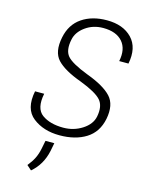

<svg xmlns="http://www.w3.org/2000/svg" viewBox="-141 -802 846 1138"><g transform="rotate(15 282.0 -233.0)"><path d="M460.9 -154.8Q474.1 -221.7 443.1 -256.8Q412.1 -292 313 -330.1Q207.5 -368.2 163.8 -415Q120.1 -461.9 139.2 -554.7Q155.8 -636.7 217.8 -679Q279.8 -721.2 370.6 -721.2Q470.2 -721.2 524.7 -664.6Q579.1 -607.9 559.1 -506.3H502.4Q518.1 -583 479.7 -627.2Q441.4 -671.4 360.8 -671.4Q299.3 -671.4 252.2 -637.5Q205.1 -603.5 195.8 -555.7Q181.6 -487.8 210.4 -453.9Q239.3 -419.9 340.8 -380.9Q446.8 -341.8 491.2 -293.9Q535.6 -246.1 518.1 -155.8Q501 -71.3 435.8 -30.5Q370.6 10.3 273.4 10.3Q174.8 10.3 109.6 -40.8Q44.4 -91.8 66.9 -204.1H123Q104 -109.9 152.8 -74.5Q201.7 -39.1 283.2 -39.1Q347.2 -39.1 399.2 -72.5Q451.2 -106 460.9 -154.8ZM247.1 113.8Q237.8 157.2 217.3 192.6Q196.8 228 165 254.9L136.2 229.5Q159.2 201.2 172.4 174.8Q185.5 148.4 192.4 114.7L202.6 63.5H256.8Z"/></g></svg>

Font: Franko
Style: Light Italic
Weight: 300
Designer: Google
Version: Version 1.200310; 2013